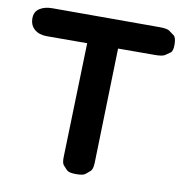

<svg xmlns="http://www.w3.org/2000/svg" viewBox="-84 -812 867 915"><g transform="rotate(10 349.5 -354.5)"><path d="M34.7 -718.8Q10.3 -703.1 10.3 -670.9Q10.3 -636.7 33.2 -617.7Q55.7 -598.6 92.8 -598.6Q172.9 -598.6 288.1 -599.1L272 -46.4Q271 -16.1 280.3 -6.1Q289.6 3.9 298.8 13.9Q308.1 23.9 340.8 24.4Q377.4 24.9 388.4 15.6Q399.4 6.3 410.4 -2.9Q421.4 -12.2 422.4 -44.9L437.5 -599.6L614.3 -600.1Q651.9 -600.1 663.8 -608.4Q675.8 -616.7 687.7 -625Q699.7 -633.3 699.2 -666Q698.7 -699.2 687 -708Q675.3 -716.8 663.3 -725.6Q651.4 -734.4 614.3 -734.4H96.7Q58.6 -734.4 34.7 -718.8Z"/></g></svg>

Font: Comic Relief
Style: Bold
Weight: 700
Designer: Jeff Davis
Foundry: Loudifier
Version: Version 1.200; ttfautohint (v1.8.4.7-5d5b)